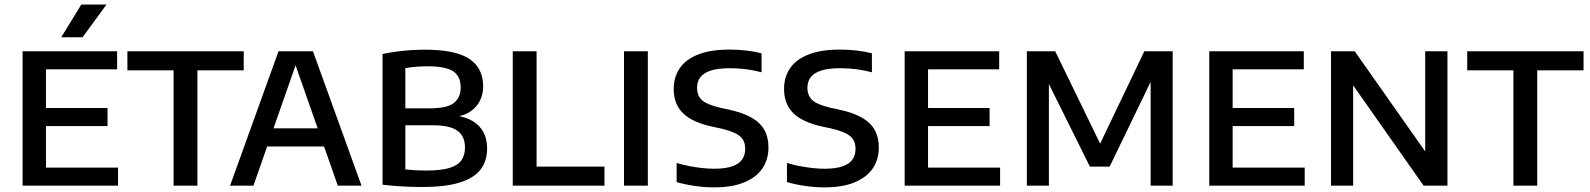

<svg xmlns="http://www.w3.org/2000/svg" viewBox="-20 -822 7038 850"><path d="M80 0V-595H498.5V-515H183.5V-80H502.5V0ZM144 -264V-344H456V-264ZM251 -657 340 -802H451.5L345.5 -657Z M748.5 0V-510.5H544V-595H1059V-510.5H854V0Z M998.5 0 1213 -595H1365.5L1580.5 0H1475.5L1282 -551.5H1295L1102 0ZM1129 -173.5 1152 -254H1426L1449 -173.5Z M1845.5 6Q1817.5 6 1788.2 4.8Q1759 3.5 1729.8 1.2Q1700.5 -1 1673.5 -4.5V-583Q1701 -589 1732.5 -593.2Q1764 -597.5 1797 -599.8Q1830 -602 1862 -602Q1997 -602 2058 -561.2Q2119 -520.5 2119 -439Q2119 -406 2105.5 -377.8Q2092 -349.5 2065.2 -330.2Q2038.5 -311 1997.5 -304.5L1998.5 -310Q2041.5 -304.5 2072.5 -286Q2103.5 -267.5 2120 -237.2Q2136.5 -207 2136.5 -164.5Q2136.5 -109.5 2107.5 -71.5Q2078.5 -33.5 2014.8 -13.8Q1951 6 1845.5 6ZM1866 -67Q1931 -67 1968.8 -78.2Q2006.5 -89.5 2022.5 -112Q2038.5 -134.5 2038.5 -168.5Q2038.5 -219 2005 -243.2Q1971.5 -267.5 1896 -267.5H1762.5V-342.5H1883.5Q1960 -342.5 1989.8 -366.5Q2019.5 -390.5 2019.5 -434.5Q2019.5 -484.5 1986 -506.5Q1952.5 -528.5 1873.5 -528.5Q1846.5 -528.5 1821.8 -526.5Q1797 -524.5 1774.5 -520.5V-72Q1798 -69.5 1820 -68.2Q1842 -67 1866 -67Z M2250 0V-595H2355.5V-84.5H2656V0Z M2742.5 0V-595H2848V0Z M3141.5 7.5Q3099.5 7.5 3056 1.2Q3012.5 -5 2975.5 -16V-100.5Q3003.5 -92 3032.5 -86.5Q3061.5 -81 3089.2 -78Q3117 -75 3141.5 -75Q3190.5 -75 3221 -85.5Q3251.5 -96 3265.2 -115.5Q3279 -135 3279 -163Q3279 -186.5 3269.5 -203Q3260 -219.5 3236.2 -231.5Q3212.5 -243.5 3170 -253.5L3134.5 -261Q3044.5 -280.5 3003.5 -321Q2962.5 -361.5 2962.5 -428.5Q2962.5 -480 2988.8 -519.2Q3015 -558.5 3070 -580.5Q3125 -602.5 3210.5 -602.5Q3247.5 -602.5 3284.5 -598.2Q3321.5 -594 3351.5 -586V-502Q3318 -511 3283 -515.5Q3248 -520 3212.5 -520Q3158.5 -520 3126.5 -509.5Q3094.5 -499 3080.2 -479.8Q3066 -460.5 3066 -434Q3066 -398.5 3087.5 -378.8Q3109 -359 3170 -344.5L3205.5 -337Q3268 -323.5 3306.8 -301.5Q3345.5 -279.5 3363.8 -247Q3382 -214.5 3382 -169Q3382 -115.5 3355 -76Q3328 -36.5 3274.5 -14.5Q3221 7.5 3141.5 7.5Z M3630 7.5Q3588 7.5 3544.5 1.2Q3501 -5 3464 -16V-100.5Q3492 -92 3521 -86.5Q3550 -81 3577.8 -78Q3605.5 -75 3630 -75Q3679 -75 3709.5 -85.5Q3740 -96 3753.8 -115.5Q3767.5 -135 3767.5 -163Q3767.5 -186.5 3758 -203Q3748.5 -219.5 3724.8 -231.5Q3701 -243.5 3658.5 -253.5L3623 -261Q3533 -280.5 3492 -321Q3451 -361.5 3451 -428.5Q3451 -480 3477.2 -519.2Q3503.5 -558.5 3558.5 -580.5Q3613.5 -602.5 3699 -602.5Q3736 -602.5 3773 -598.2Q3810 -594 3840 -586V-502Q3806.5 -511 3771.5 -515.5Q3736.5 -520 3701 -520Q3647 -520 3615 -509.5Q3583 -499 3568.8 -479.8Q3554.5 -460.5 3554.5 -434Q3554.5 -398.5 3576 -378.8Q3597.5 -359 3658.5 -344.5L3694 -337Q3756.5 -323.5 3795.2 -301.5Q3834 -279.5 3852.2 -247Q3870.5 -214.5 3870.5 -169Q3870.5 -115.5 3843.5 -76Q3816.5 -36.5 3763 -14.5Q3709.5 7.5 3630 7.5Z M3985 0V-595H4403.5V-515H4088.5V-80H4407.5V0ZM4049 -264V-344H4361V-264Z M4526 0V-595H4651.5L4858.5 -169.5H4842.5L5046 -595H5171.5V0H5074V-506H5096.5L4892.5 -84.5H4805L4596 -505.5H4623.5V0Z M5333.5 0V-595H5752V-515H5437V-80H5756V0ZM5397.5 -264V-344H5709.5V-264Z M5872.5 0V-595H5977.5L6308.5 -124.5H6289.5V-595H6388V0H6282.5L5952 -470.5H5970.5V0Z M6680 0V-510.5H6475.5V-595H6990.5V-510.5H6785.5V0Z"/></svg>

Font: Encode Sans SC Medium
Style: Regular
Weight: 500
Version: Version 3.002